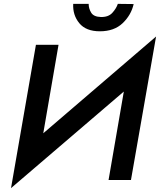

<svg xmlns="http://www.w3.org/2000/svg" viewBox="-20 -932 828 994"><path d="M359 -912H439Q439 -888 452 -866.5Q465 -845 502 -844Q541 -843 561.5 -865.5Q582 -888 590 -912L672 -911Q659 -854 615 -812Q571 -770 497 -770Q425 -770 390.5 -812Q356 -854 359 -912ZM283 -700 204 -242 788 -743 658 0H542L621 -458L37 42L166 -700Z"/></svg>

Font: Jost* Medium
Style: Italic
Weight: 500
Italic angle: -10°
Version: Version 3.7